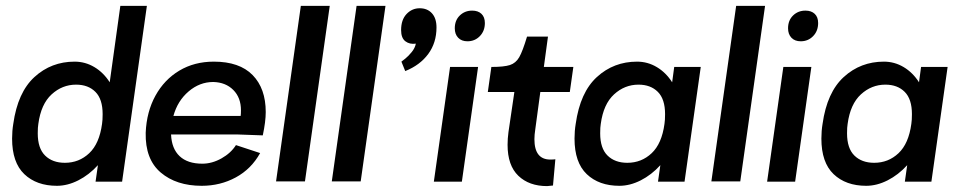

<svg xmlns="http://www.w3.org/2000/svg" viewBox="-20 -616 3256 651"><path d="M478 -596 394 0H304L312 -56Q282 -23 245.5 -4.5Q209 14 173 14Q104 14 62.5 -25.5Q21 -65 21 -146Q21 -172 25 -196Q40 -303 97 -355Q154 -407 233 -407Q269 -407 300 -388.5Q331 -370 352 -337L388 -596ZM326 -196Q328 -208 328 -229Q328 -280 303.5 -304.5Q279 -329 238 -329Q191 -329 155 -296Q119 -263 110 -196Q108 -185 108 -164Q108 -113 133 -88.5Q158 -64 200 -64Q248 -64 282.5 -96.5Q317 -129 326 -196Z M787 -160H560Q562 -112 589 -86.5Q616 -61 666 -61Q699 -61 731 -79Q763 -97 780 -124L862 -97Q832 -43 779.5 -14.5Q727 14 664 14Q578 14 525 -31Q472 -76 474 -166Q477 -237 507 -291.5Q537 -346 588 -376.5Q639 -407 705 -407Q792 -407 836.5 -361.5Q881 -316 881 -236Q881 -204 871 -157ZM796 -223Q797 -230 797 -242Q797 -285 771 -311Q745 -337 703 -338Q657 -338 619.5 -306Q582 -274 568 -223Z M916 -1 1000 -596H1098L1014 -1Z M1105 -1 1189 -596H1287L1203 -1Z M1341 -407Q1344 -409 1354.5 -417.5Q1365 -426 1376 -439.5Q1387 -453 1390 -468Q1369 -465 1354.5 -476Q1340 -487 1340 -514Q1340 -549 1358.5 -568.5Q1377 -588 1403 -588Q1429 -588 1444.5 -571Q1460 -554 1460 -523Q1460 -471 1432 -433Q1404 -395 1354 -375Z M1451 0 1506 -389H1601L1546 0ZM1522 -520Q1522 -547 1539 -563.5Q1556 -580 1581 -580Q1601 -580 1612.5 -569Q1624 -558 1624 -538Q1624 -511 1607 -493.5Q1590 -476 1565 -476Q1545 -476 1533.5 -488Q1522 -500 1522 -520Z M1795 -178Q1792 -159 1792 -144Q1792 -75 1846 -75Q1857 -75 1863 -76L1855 13L1835 15Q1774 15 1737.5 -20Q1701 -55 1701 -125Q1701 -146 1704 -168L1724 -304H1634L1646 -389Q1689 -389 1709 -395.5Q1729 -402 1740.5 -422Q1752 -442 1767 -492H1838L1824 -389H1924L1912 -304H1812Z M2356 -389 2301 0H2211L2219 -56Q2189 -23 2152.5 -4.5Q2116 14 2080 14Q2011 14 1969.5 -25.5Q1928 -65 1928 -146Q1928 -172 1932 -196Q1947 -303 2004 -355Q2061 -407 2140 -407Q2176 -407 2207 -388.5Q2238 -370 2259 -337L2266 -389ZM2233 -196Q2235 -208 2235 -229Q2235 -280 2210.5 -304.5Q2186 -329 2145 -329Q2098 -329 2062 -296Q2026 -263 2017 -196Q2015 -185 2015 -164Q2015 -113 2040 -88.5Q2065 -64 2107 -64Q2155 -64 2189.5 -96.5Q2224 -129 2233 -196Z M2392 -1 2476 -596H2574L2490 -1Z M2581 0 2636 -389H2731L2676 0ZM2652 -520Q2652 -547 2669 -563.5Q2686 -580 2711 -580Q2731 -580 2742.5 -569Q2754 -558 2754 -538Q2754 -511 2737 -493.5Q2720 -476 2695 -476Q2675 -476 2663.5 -488Q2652 -500 2652 -520Z M3193 -389 3138 0H3048L3056 -56Q3026 -23 2989.5 -4.5Q2953 14 2917 14Q2848 14 2806.5 -25.5Q2765 -65 2765 -146Q2765 -172 2769 -196Q2784 -303 2841 -355Q2898 -407 2977 -407Q3013 -407 3044 -388.5Q3075 -370 3096 -337L3103 -389ZM3070 -196Q3072 -208 3072 -229Q3072 -280 3047.5 -304.5Q3023 -329 2982 -329Q2935 -329 2899 -296Q2863 -263 2854 -196Q2852 -185 2852 -164Q2852 -113 2877 -88.5Q2902 -64 2944 -64Q2992 -64 3026.5 -96.5Q3061 -129 3070 -196Z"/></svg>

Font: Neutral Grotesk
Style: Italic
Weight: 400
Italic angle: -8°
Designer: Nawras Khrais
Foundry: Nawras Khrais
Version: Version 1.000